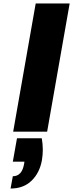

<svg xmlns="http://www.w3.org/2000/svg" viewBox="-20 -760 422 1108"><path d="M382 -740 252 0H56L186 -740ZM221 38Q227 71 227 104Q227 134 222 164Q209 237 162.5 282.5Q116 328 41 328L54 257Q107 257 119 186L121 173H54L78 38Z"/></svg>

Font: Fz Poppins ExtBd
Style: Italic
Weight: 800
Italic angle: -10°
Designer: Ninad Kale (Devanagari), Jonny Pinhorn (Latin)
Foundry: Indian Type Foundry
Version: Vit hóa bi Vntype.Com & FontZin.Com